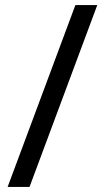

<svg xmlns="http://www.w3.org/2000/svg" viewBox="-20 -734 412 754"><path d="M362 -714 96 0H10L276 -714Z"/></svg>

Font: Noto Sans Javanese
Style: Regular
Weight: 400
Designer: Monotype Design Team
Foundry: Monotype Imaging Inc.
Version: Version 2.004